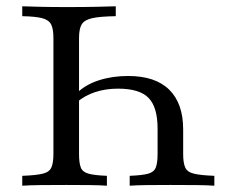

<svg xmlns="http://www.w3.org/2000/svg" viewBox="-20 -591 715 611"><path d="M348.4 -571V-539.5Q297.6 -538.7 273 -533.1Q248.4 -527.4 239.9 -513.3Q231.5 -499.2 231.5 -470.2V-100.8Q231.5 -72.6 237.1 -58.1Q242.7 -43.5 261.7 -38.3Q280.6 -33.1 320.2 -31.5V0Q300 -1.6 266.5 -2Q233.1 -2.4 191.1 -2.4Q144.4 -2.4 108.5 -2Q72.6 -1.6 50.8 0V-31.5Q95.2 -33.1 116.1 -38.3Q137.1 -43.5 143.5 -58.1Q150 -72.6 150 -100.8V-470.2Q150 -499.2 142.7 -513.3Q135.5 -527.4 114.5 -533.1Q93.5 -538.7 50.8 -539.5V-571Q71 -570.2 106.9 -569.4Q142.7 -568.5 193.5 -568.5Q248.4 -568.5 287.9 -569.4Q327.4 -570.2 348.4 -571ZM387.9 -349.2Q474.2 -349.2 518.5 -305.6Q562.9 -262.1 562.9 -179V-100.8Q562.9 -72.6 569.4 -58.1Q575.8 -43.5 597.2 -38.3Q618.5 -33.1 662.1 -31.5V0Q641.1 -1.6 605.2 -2Q569.4 -2.4 521.8 -2.4Q481.5 -2.4 447.6 -2Q413.7 -1.6 392.7 0V-31.5Q433.1 -33.1 451.6 -38.3Q470.2 -43.5 475.8 -58.1Q481.5 -72.6 481.5 -100.8V-181.5Q481.5 -250 452.8 -279.4Q424.2 -308.9 355.6 -308.9Q316.1 -308.9 283.1 -298Q250 -287.1 225 -266.1V-295.2Q252.4 -321.8 294.8 -335.5Q337.1 -349.2 387.9 -349.2Z"/></svg>

Font: Playfair 12pt
Style: Regular
Weight: 400
Designer: Claus Eggers Sørensen
Foundry: Claus Eggers Sørensen
Version: Version 2.000;gftools[0.9.28]